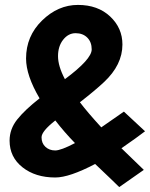

<svg xmlns="http://www.w3.org/2000/svg" viewBox="-20 -712 610 781"><path d="M465 49Q443 27 367 -45Q262 10 205 10Q124 10 71.5 -31.5Q19 -73 19 -140Q19 -187 50 -226Q81 -265 141 -312Q86 -405 86 -474Q86 -565 151 -628.5Q216 -692 297 -692Q378 -692 428 -645Q478 -598 478 -531Q478 -448 403 -378Q368 -345 305 -296Q337 -254 392 -194Q420 -213 484 -258L570 -178Q539 -154 474 -109Q489 -94 521 -63.5Q553 -33 565 -21ZM244 -390Q353 -471 353 -511Q353 -541 335 -559Q317 -577 287.5 -577Q258 -577 237 -550.5Q216 -524 216 -483.5Q216 -443 244 -390ZM285 -130Q242 -174 205 -222Q149 -178 149 -153.5Q149 -129 165 -114.5Q181 -100 204.5 -100Q228 -100 285 -130Z"/></svg>

Font: Boogaloo
Style: Regular
Weight: 400
Designer: John Vargas Beltran
Foundry: John Vargas Beltran
Version: Version 1.002